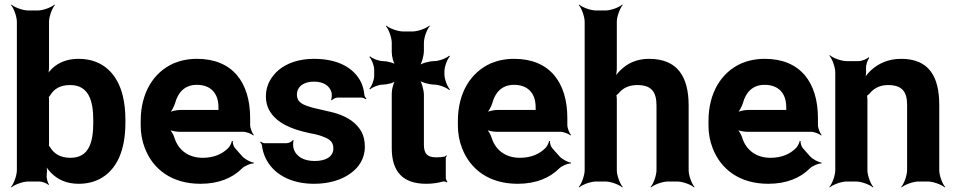

<svg xmlns="http://www.w3.org/2000/svg" viewBox="-20 -796 4192 842"><path d="M195 -503V-700C195 -724 209 -761 221 -774L219 -776C206 -764 169 -750 145 -750H104C80 -750 43 -764 30 -776L28 -774C40 -761 54 -724 54 -700V-50C54 -26 40 11 28 24L30 26C43 14 80 0 104 0H153C165 0 186 8 192 15L195 13C189 6 183 -16 185 -28V-32C187 -46 186 -64 182 -74L179 -73C182 -63 195 -47 205 -37C233 -9 271 10 325 10C359 10 389 3 415 -10C494 -50 530 -139 530 -259V-270C530 -309 526 -345 518 -378C495 -468 435 -538 324 -538C275 -538 238 -522 211 -498C202 -489 189 -475 185 -467L189 -465C193 -474 195 -490 195 -503ZM289 -104C244 -104 217 -122 200 -150C199 -152 193 -160 191 -159L194 -156C195 -156 195 -169 195 -171V-357C195 -359 195 -372 193 -372L191 -369C193 -368 199 -376 200 -378C217 -406 243 -423 288 -423C370 -423 389 -352 389 -270V-259C389 -175 372 -104 289 -104Z M844 -538C806 -538 772 -531 741 -518C654 -479 597 -390 597 -265V-246C597 -211 603 -178 615 -147C650 -55 732 10 859 10C940 10 1000 -16 1041 -57C1053 -69 1080 -80 1092 -79L1093 -83C1080 -84 1053 -98 1042 -111L1011 -146C1004 -154 1000 -169 1001 -177L997 -178C996 -170 988 -153 980 -146C954 -120 917 -104 869 -104C804 -104 761 -140 745 -192C741 -206 729 -226 720 -233L718 -229C727 -223 751 -218 767 -218H1047C1061 -218 1083 -209 1091 -202L1093 -204C1086 -212 1077 -234 1077 -248V-278C1077 -434 1000 -538 844 -538ZM938 -326V-320C938 -317 938 -311 940 -310L942 -312C941 -314 935 -314 932 -314H772C755 -314 728 -308 718 -301L721 -297C731 -305 743 -328 748 -344C760 -389 789 -424 843 -424C904 -424 938 -387 938 -326Z M1360 -90C1315 -90 1280 -107 1268 -143C1265 -152 1264 -173 1268 -180L1264 -182C1261 -175 1246 -168 1237 -168H1140C1134 -168 1127 -172 1124 -175L1121 -172C1124 -169 1129 -162 1129 -157C1131 -139 1136 -122 1144 -104C1177 -34 1253 10 1357 10C1425 10 1480 -8 1519 -37C1552 -61 1580 -99 1580 -152C1580 -178 1575 -200 1565 -219C1543 -257 1506 -282 1460 -297C1424 -309 1370 -317 1334 -329C1308 -337 1282 -349 1282 -380C1282 -418 1314 -438 1356 -438C1397 -438 1425 -422 1434 -390C1436 -382 1435 -364 1432 -358L1435 -356C1439 -361 1451 -368 1460 -368H1566C1572 -368 1580 -364 1584 -361L1587 -364C1583 -367 1578 -374 1578 -380C1576 -400 1571 -419 1563 -436C1530 -502 1457 -538 1357 -538C1291 -538 1238 -519 1202 -489C1172 -463 1146 -425 1146 -374C1146 -351 1151 -331 1160 -314C1191 -256 1260 -229 1334 -213C1356 -209 1374 -205 1388 -200C1416 -190 1442 -180 1442 -146C1442 -106 1405 -90 1360 -90Z M1849 10C1878 10 1901 6 1923 0C1928 -1 1937 1 1940 4L1942 1C1939 -2 1935 -11 1935 -16V-104C1935 -107 1938 -110 1940 -112L1937 -115C1935 -113 1932 -109 1929 -109C1918 -107 1906 -106 1893 -106C1854 -106 1839 -122 1839 -161V-380C1839 -401 1829 -438 1818 -449L1815 -446C1826 -435 1863 -425 1884 -425C1905 -425 1939 -412 1950 -401L1953 -404C1942 -415 1929 -449 1929 -470V-483C1929 -504 1942 -538 1953 -549L1950 -552C1939 -541 1905 -528 1884 -528C1863 -528 1826 -518 1815 -507L1818 -504C1829 -515 1839 -552 1839 -573V-608C1839 -632 1853 -669 1865 -682L1863 -684C1850 -672 1813 -658 1789 -658H1748C1724 -658 1687 -672 1674 -684L1672 -682C1684 -669 1698 -632 1698 -608V-567C1698 -548 1706 -517 1716 -507L1719 -510C1709 -520 1678 -528 1660 -528C1641 -528 1613 -539 1603 -549L1600 -546C1610 -536 1621 -508 1621 -490V-464C1621 -445 1610 -417 1600 -407L1603 -404C1613 -414 1641 -425 1660 -425C1678 -425 1709 -433 1719 -443L1716 -446C1706 -436 1698 -405 1698 -387V-146C1698 -43 1747 10 1849 10Z M2235 -538C2197 -538 2163 -531 2132 -518C2045 -479 1988 -390 1988 -265V-246C1988 -211 1994 -178 2006 -147C2041 -55 2123 10 2250 10C2331 10 2391 -16 2432 -57C2444 -69 2471 -80 2483 -79L2484 -83C2471 -84 2444 -98 2433 -111L2402 -146C2395 -154 2391 -169 2392 -177L2388 -178C2387 -170 2379 -153 2371 -146C2345 -120 2308 -104 2260 -104C2195 -104 2152 -140 2136 -192C2132 -206 2120 -226 2111 -233L2109 -229C2118 -223 2142 -218 2158 -218H2438C2452 -218 2474 -209 2482 -202L2484 -204C2477 -212 2468 -234 2468 -248V-278C2468 -434 2391 -538 2235 -538ZM2329 -326V-320C2329 -317 2329 -311 2331 -310L2333 -312C2332 -314 2326 -314 2323 -314H2163C2146 -314 2119 -308 2109 -301L2112 -297C2122 -305 2134 -328 2139 -344C2151 -389 2180 -424 2234 -424C2295 -424 2329 -387 2329 -326Z M2775 -423C2835 -423 2859 -395 2859 -334V-50C2859 -26 2845 11 2833 24L2835 26C2848 14 2885 0 2909 0H2950C2974 0 3011 14 3024 26L3026 24C3014 11 3000 -26 3000 -50V-333C3000 -460 2951 -538 2826 -538C2772 -538 2732 -518 2703 -490C2692 -480 2679 -464 2674 -455L2678 -453C2682 -463 2685 -481 2685 -496V-700C2685 -724 2699 -761 2711 -774L2709 -776C2696 -764 2659 -750 2635 -750H2594C2570 -750 2533 -764 2520 -776L2518 -774C2530 -761 2544 -724 2544 -700V-50C2544 -26 2530 11 2518 24L2520 26C2533 14 2570 0 2594 0H2635C2659 0 2696 14 2709 26L2711 24C2699 11 2685 -26 2685 -50V-361C2685 -365 2684 -380 2682 -381L2680 -377C2682 -376 2691 -385 2693 -387C2711 -409 2737 -423 2775 -423Z M3334 -538C3296 -538 3262 -531 3231 -518C3144 -479 3087 -390 3087 -265V-246C3087 -211 3093 -178 3105 -147C3140 -55 3222 10 3349 10C3430 10 3490 -16 3531 -57C3543 -69 3570 -80 3582 -79L3583 -83C3570 -84 3543 -98 3532 -111L3501 -146C3494 -154 3490 -169 3491 -177L3487 -178C3486 -170 3478 -153 3470 -146C3444 -120 3407 -104 3359 -104C3294 -104 3251 -140 3235 -192C3231 -206 3219 -226 3210 -233L3208 -229C3217 -223 3241 -218 3257 -218H3537C3551 -218 3573 -209 3581 -202L3583 -204C3576 -212 3567 -234 3567 -248V-278C3567 -434 3490 -538 3334 -538ZM3428 -326V-320C3428 -317 3428 -311 3430 -310L3432 -312C3431 -314 3425 -314 3422 -314H3262C3245 -314 3218 -308 3208 -301L3211 -297C3221 -305 3233 -328 3238 -344C3250 -389 3279 -424 3333 -424C3394 -424 3428 -387 3428 -326Z M3874 -423C3933 -423 3958 -397 3958 -337V-50C3958 -26 3944 11 3932 24L3934 26C3947 14 3984 0 4008 0H4049C4073 0 4110 14 4123 26L4125 24C4113 11 4099 -26 4099 -50V-336C4099 -460 4054 -538 3932 -538C3875 -538 3831 -517 3799 -487C3788 -477 3774 -460 3769 -450L3773 -448C3777 -459 3779 -478 3778 -493V-498C3777 -511 3785 -534 3792 -542L3789 -545C3782 -537 3759 -528 3745 -528H3693C3669 -528 3632 -542 3619 -554L3617 -552C3629 -539 3643 -502 3643 -478V-50C3643 -26 3629 11 3617 24L3619 26C3632 14 3669 0 3693 0H3734C3758 0 3795 14 3808 26L3810 24C3798 11 3784 -26 3784 -50V-359C3784 -362 3783 -378 3781 -379L3779 -375C3781 -374 3791 -383 3793 -385C3810 -407 3837 -423 3874 -423Z"/></svg>

Font: Asimov
Style: Edge
Weight: 500
Designer: Google
Version: Version 2.000980: 2014